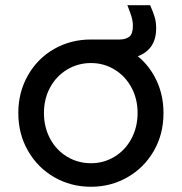

<svg xmlns="http://www.w3.org/2000/svg" viewBox="-20 -702 694 734"><path d="M50 -270Q50 -349 86.5 -413.5Q123 -478 186.5 -514.5Q250 -551 328 -551H438Q460 -551 474 -561.5Q488 -572 488 -603Q488 -621 482.5 -639Q477 -657 467 -682H554Q566 -655 571.5 -636Q577 -617 577 -594Q577 -552 558.5 -525.5Q540 -499 507 -487Q553 -449 579 -393Q605 -337 605 -270Q605 -189 568 -125Q531 -61 467.5 -24.5Q404 12 328 12Q251 12 187.5 -24.5Q124 -61 87 -125.5Q50 -190 50 -270ZM328 -78Q377 -78 418 -103Q459 -128 482.5 -172Q506 -216 506 -270Q506 -324 482.5 -367.5Q459 -411 418 -436Q377 -461 328 -461Q278 -461 236.5 -436Q195 -411 171.5 -367.5Q148 -324 148 -270Q148 -216 171.5 -172Q195 -128 236.5 -103Q278 -78 328 -78Z"/></svg>

Font: Eudoxus Sans Medium
Style: Regular
Weight: 500
Designer: Stijn de Vries
Foundry: tokotype
Version: Version 2.005